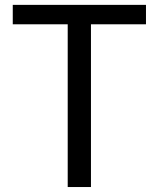

<svg xmlns="http://www.w3.org/2000/svg" viewBox="-20 -753 639 773"><path d="M252.6 0V-655.2H31.4V-733.4H567.7V-655.2H346.2V0Z"/></svg>

Font: Noto Sans JP
Style: Regular
Weight: 100
Designer: Ryoko NISHIZUKA 西塚涼子 (kana, bopomofo & ideographs); Paul D. Hunt (Latin, Greek & Cyrillic); Sandoll Communications 산돌커뮤니
Foundry: Adobe
Version: Version 2.004;hotconv 1.0.118;makeotfexe 2.5.65603